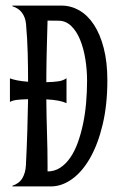

<svg xmlns="http://www.w3.org/2000/svg" viewBox="-20 -668 438 688"><path d="M200.7 -647.9Q234.4 -647.9 264.4 -630.6Q294.4 -613.3 316.7 -579.3Q338.9 -545.4 351.8 -495.4Q364.7 -445.3 364.7 -380.4Q364.7 -292.5 347.9 -221.9Q331.1 -151.4 303 -102.1Q274.9 -52.7 238.3 -26.4Q201.7 0 162.1 0H24.4V-2.4Q49.3 -10.7 60.3 -29.8Q71.3 -48.8 72.8 -74.7Q76.2 -141.6 77.9 -199.7Q79.6 -257.8 80.6 -312.5Q56.2 -312 40.5 -310.1Q24.9 -308.1 15.6 -302.7V-387.2Q25.4 -383.3 41.3 -380.1Q57.1 -377 80.6 -375Q80.6 -426.3 79.3 -477.1Q78.1 -527.8 73.2 -583Q70.8 -606 58.8 -622.3Q46.9 -638.7 24.4 -645.5V-647.9ZM218.3 -298.3Q207 -303.7 189.9 -307.1Q172.9 -310.5 146 -312Q146.5 -251 148.4 -191.4Q150.4 -131.8 150.4 -72.8V-53.7Q175.3 -53.7 195.6 -66.9Q215.8 -80.1 231.7 -103Q247.6 -126 258.8 -157Q270 -188 277.6 -224.1Q285.2 -260.3 288.6 -299.8Q292 -339.4 292 -378.9Q292 -417.5 285.9 -455.8Q279.8 -494.1 267.3 -524.9Q254.9 -555.7 235.4 -574.7Q215.8 -593.8 189.5 -593.8L150.4 -594.2Q149.4 -558.1 148.4 -520.5Q147.9 -504.4 147.5 -486.3Q147 -468.3 146.7 -449.2Q146.5 -430.2 146.2 -410.9Q146 -391.6 146 -373.5Q170.9 -374 188.5 -376.5Q206.1 -378.9 218.3 -387.7Z"/></svg>

Font: Smythe
Style: Regular
Weight: 400
Version: Version 1.000